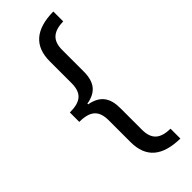

<svg xmlns="http://www.w3.org/2000/svg" viewBox="-284 -746 936 936"><g transform="rotate(-45 183.5 -278.0)"><path d="M328 160V92C258 91 226 63 226 -3V-152C226 -221 199 -263 128 -276V-281C198 -293 226 -333 226 -405V-553C226 -621 262 -646 328 -648V-716C206 -715 144 -662 144 -557V-407C144 -335 109 -311 37 -311V-246C115 -246 144 -215 144 -149V0C144 108 207 158 328 160Z"/></g></svg>

Font: Noto Sans Lao Condensed
Style: Regular
Weight: 400
Width: 3
Designer: Monotype Design Team
Foundry: Monotype Imaging Inc.
Version: Version 2.004